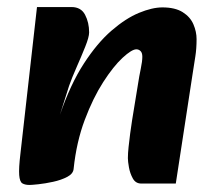

<svg xmlns="http://www.w3.org/2000/svg" viewBox="-20 -511 621 545"><path d="M381 10Q365 10 357 -4.5Q349 -19 346 -36Q343 -53 343 -62Q343 -76 345 -94Q347 -112 349.5 -132Q352 -152 355 -170L372 -274Q375 -294 379.5 -315.5Q384 -337 384 -350Q384 -361 379 -366Q374 -371 367 -371Q354 -371 328 -347Q302 -323 273 -278Q244 -233 220.5 -170.5Q197 -108 189 -32L150 -185Q180 -272 218 -330.5Q256 -389 296.5 -424Q337 -459 374.5 -474.5Q412 -490 441 -490Q477 -490 498.5 -476.5Q520 -463 529 -442Q538 -421 538 -400Q538 -373 534.5 -351Q531 -329 527 -303L479 10ZM64 14Q51 14 43.5 9.5Q36 5 34.5 -14Q33 -33 38 -75L85 -491H183Q210 -491 221.5 -469Q233 -447 233 -419Q233 -406 222 -378.5Q211 -351 197.5 -320.5Q184 -290 176 -267L150 -185L206 -191L189 -32Q188 -18 171 -9Q154 0 131 5Q108 10 89 12Q70 14 64 14Z"/></svg>

Font: Alkatra
Style: Regular
Weight: 400
Designer: Suman Bhandary
Version: Version 1.100;gftools[0.9.22]